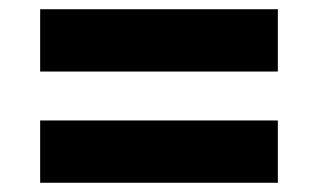

<svg xmlns="http://www.w3.org/2000/svg" viewBox="-20 -512 690 416"><path d="M67 -357V-492H582V-357ZM67 -116V-251H582V-116Z"/></svg>

Font: Azeret Mono
Style: Bold
Weight: 700
Designer: Martin Vácha
Foundry: Displaay
Version: Version 1.002